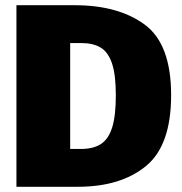

<svg xmlns="http://www.w3.org/2000/svg" viewBox="-20 -716 696 736"><path d="M636 -351Q636 -158 539 -79Q442 0 278 0H43V-696H266Q434 -696 535 -621.5Q636 -547 636 -351ZM249 -551V-145H290Q338 -145 367 -164Q396 -183 410 -227.5Q424 -272 424 -351Q424 -429 409.5 -472.5Q395 -516 366 -533.5Q337 -551 291 -551Z"/></svg>

Font: Fira Sans Black
Style: Regular
Weight: 900
Designer: Carrois Corporate & Edenspiekermann AG
Foundry: Carrois Corporate GbR & Edenspiekermann AG
Version: Version 4.203